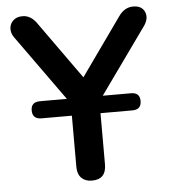

<svg xmlns="http://www.w3.org/2000/svg" viewBox="-52 -760 719 815"><g transform="rotate(-5 307.5 -352.5)"><path d="M117 -274Q78 -274 78 -311Q78 -347 117 -347H231L29 -629Q17 -647 18.5 -666.5Q20 -686 34.5 -699.5Q49 -713 74 -713Q111 -713 137 -673L309 -432L481 -674Q507 -713 545 -713Q582 -713 594 -686Q606 -659 585 -628L384 -347H504Q542 -347 542 -311Q542 -274 504 -274H368V-56Q368 8 307 8Q279 8 262.5 -8.5Q246 -25 246 -56V-274Z"/></g></svg>

Font: Chiron GoRound TC M
Style: Regular
Weight: 500
Designer: Ryoko NISHIZUKA 西塚涼子 (kana, bopomofo & ideographs); Paul D. Hunt (Latin, Greek & Cyrillic); Sandoll Communications 산돌커뮤니
Foundry: Adobe
Version: Version 1.000;hotconv 1.1.1;makeotfexe 2.6.0